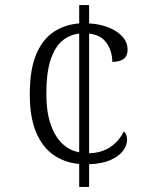

<svg xmlns="http://www.w3.org/2000/svg" viewBox="-20 -734 599 754"><path d="M291 -90Q235 -95 191 -125Q147 -155 122 -214Q97 -273 97 -363Q97 -462 122.5 -521.5Q148 -581 192 -609.5Q236 -638 291 -642V-714H330V-642Q371 -640 405.5 -626.5Q440 -613 460.5 -590.5Q481 -568 481 -538Q481 -526 477 -517Q473 -508 465.5 -502.5Q458 -497 447 -494Q436 -491 421 -491Q421 -532 399 -564.5Q377 -597 330 -602V-132Q382 -134 416 -158.5Q450 -183 466 -218Q473 -212 476 -203.5Q479 -195 479 -184Q479 -164 463.5 -142.5Q448 -121 415 -106Q382 -91 330 -89V0H291ZM291 -602Q253 -598 224 -573.5Q195 -549 178.5 -498.5Q162 -448 162 -364Q162 -297 178 -248.5Q194 -200 223 -171.5Q252 -143 291 -136Z"/></svg>

Font: Noto Serif Kannada Light
Style: Regular
Weight: 300
Version: Version 2.003